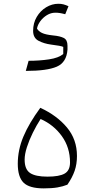

<svg xmlns="http://www.w3.org/2000/svg" viewBox="-20 -1015 509 1039"><path d="M216.8 4.4Q138.7 4.4 107.4 -26.6Q76.2 -57.6 76.2 -128.9Q76.2 -203.6 106.7 -276.1Q137.2 -348.6 198.2 -431.6Q288.1 -390.1 342.3 -325.2Q396.5 -260.3 396.5 -170.9Q396.5 -127 384 -90.8Q371.6 -54.7 344.7 -15.6Q320.8 -5.9 290.5 -0.7Q260.3 4.4 216.8 4.4ZM199.7 -371.1Q177.2 -336.4 157.5 -296.4Q137.7 -256.3 125.5 -218.3Q113.3 -180.2 113.3 -151.4Q113.3 -98.6 142.6 -78.9Q171.9 -59.1 236.8 -59.1Q300.8 -59.1 329.8 -75.7Q358.9 -92.3 358.9 -136.2Q358.9 -216.8 314.7 -278.3Q270.5 -339.8 199.7 -371.1ZM333 -938Q314.5 -942.9 303 -944.6Q291.5 -946.3 279.3 -946.3Q255.4 -946.3 233.9 -933.1Q212.4 -919.9 198 -900.1Q183.6 -880.4 180.2 -860.4Q188.5 -845.7 207.3 -836.7Q226.1 -827.6 267.6 -823.2Q304.7 -819.8 325 -809.6Q345.2 -799.3 345.2 -768.1V-746.6Q340.3 -677.2 287.4 -654.3Q234.4 -631.3 119.6 -631.3L134.8 -686Q193.4 -686 245.4 -693.8Q297.4 -701.7 322.3 -722.7V-761.2Q311 -767.1 255.4 -773.9Q218.3 -778.8 188.7 -794.2Q159.2 -809.6 159.2 -848.1Q159.2 -890.1 178.7 -923.3Q198.2 -956.5 229.7 -975.6Q261.2 -994.6 295.9 -994.6Q310.5 -994.6 323 -991.5Q335.4 -988.3 350.6 -981.4Z"/></svg>

Font: Pinar-DS2-FD Light
Style: Regular
Weight: 300
Designer: Amin Abedi
Version: Version 2.000